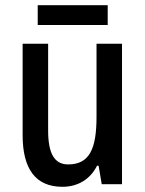

<svg xmlns="http://www.w3.org/2000/svg" viewBox="-20 -708 559 738"><path d="M394 -688H125V-612H394ZM449 -540H351V-259C351 -138 325 -76 242 -76C189 -76 165 -118 165 -207V-540H67V-188C67 -61 115 10 220 10C277 10 326 -17 353 -71H359L371 0H449Z"/></svg>

Font: Noto Sans Gujarati UI Condensed Medium
Style: Regular
Weight: 500
Width: 3
Designer: Jelle Bosma - Monotype Design Team, Universal Thirst
Foundry: Monotype Imaging Inc.
Version: Version 2.106